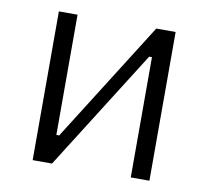

<svg xmlns="http://www.w3.org/2000/svg" viewBox="-64 -588 713 658"><g transform="rotate(10 293.0 -259.0)"><path d="M89.8 0H157.2L421.4 -418.5H431.2V0H496.1V-517.6H428.7L164.6 -99.1H154.8V-517.6H89.8Z"/></g></svg>

Font: Cascadia Code Light
Style: Regular
Weight: 300
Monospace: yes
Designer: Aaron Bell
Foundry: Saja Typeworks
Version: Version 2404.023